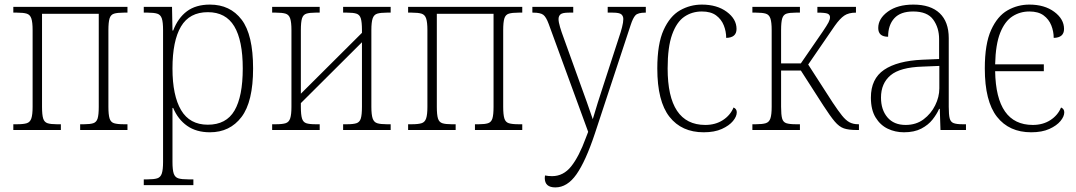

<svg xmlns="http://www.w3.org/2000/svg" viewBox="-20 -566 4684 836"><path d="M38 0V-25H54Q82 -25 96.5 -29.5Q111 -34 116.5 -50.5Q122 -67 122 -101V-435Q122 -469 116.5 -485.5Q111 -502 96.5 -506.5Q82 -511 54 -511H38V-536H535V-511H519Q491 -511 476.5 -506.5Q462 -502 457 -485.5Q452 -469 452 -435V-101Q452 -67 457 -50.5Q462 -34 476.5 -29.5Q491 -25 519 -25H535V0H329V-25H346Q372 -25 386 -29.5Q400 -34 405 -50Q410 -66 410 -101V-506H163V-101Q163 -66 168 -50Q173 -34 187 -29.5Q201 -25 227 -25H245V0Z M606 240V215H622Q650 215 664.5 210.5Q679 206 684.5 189.5Q690 173 690 139V-435Q690 -470 684.5 -486Q679 -502 664.5 -506.5Q650 -511 623 -511H606V-536H729L731 -433H734Q755 -488 794 -517Q833 -546 894 -546Q982 -546 1032 -480.5Q1082 -415 1082 -268Q1082 -123 1031.5 -56.5Q981 10 894 10Q835 10 795 -18Q755 -46 734 -96H731Q731 -73 731 -45Q731 -17 731 11V139Q731 174 736.5 190Q742 206 756.5 210.5Q771 215 800 215H822V240ZM885 -23Q965 -23 1001 -84.5Q1037 -146 1037 -268Q1037 -390 1000 -451.5Q963 -513 885 -513Q805 -513 768 -450.5Q731 -388 731 -268Q731 -150 768.5 -86.5Q806 -23 885 -23Z M1165 0V-25H1181Q1209 -25 1223.5 -29.5Q1238 -34 1243.5 -50.5Q1249 -67 1249 -101V-435Q1249 -469 1243.5 -485.5Q1238 -502 1223.5 -506.5Q1209 -511 1181 -511H1165V-536H1372V-511H1354Q1328 -511 1314 -506.5Q1300 -502 1295 -486Q1290 -470 1290 -435V-158L1556 -423V-435Q1556 -470 1551 -486Q1546 -502 1532 -506.5Q1518 -511 1491 -511H1474V-536H1681V-511H1664Q1637 -511 1622.5 -506.5Q1608 -502 1602.5 -485.5Q1597 -469 1597 -435V-101Q1597 -67 1602.5 -50.5Q1608 -34 1622.5 -29.5Q1637 -25 1664 -25H1681V0H1474V-25H1491Q1518 -25 1532 -29.5Q1546 -34 1551 -50Q1556 -66 1556 -101V-382L1290 -117V-101Q1290 -66 1295 -50Q1300 -34 1313.5 -29.5Q1327 -25 1354 -25H1372V0Z M1757 0V-25H1773Q1801 -25 1815.5 -29.5Q1830 -34 1835.5 -50.5Q1841 -67 1841 -101V-435Q1841 -469 1835.5 -485.5Q1830 -502 1815.5 -506.5Q1801 -511 1773 -511H1757V-536H2254V-511H2238Q2210 -511 2195.5 -506.5Q2181 -502 2176 -485.5Q2171 -469 2171 -435V-101Q2171 -67 2176 -50.5Q2181 -34 2195.5 -29.5Q2210 -25 2238 -25H2254V0H2048V-25H2065Q2091 -25 2105 -29.5Q2119 -34 2124 -50Q2129 -66 2129 -101V-506H1882V-101Q1882 -66 1887 -50Q1892 -34 1906 -29.5Q1920 -25 1946 -25H1964V0Z M2398 250Q2352 250 2352 209Q2352 203 2353 198Q2368 201 2384 201Q2433 201 2467 158.5Q2501 116 2531 34L2541 8L2369 -462Q2358 -492 2345.5 -501.5Q2333 -511 2301 -511H2298V-536H2476V-511H2457Q2429 -511 2420.5 -503.5Q2412 -496 2412 -483Q2412 -470 2418.5 -448Q2425 -426 2433 -405L2505 -205Q2521 -161 2535 -122Q2549 -83 2561 -47Q2571 -82 2583 -119.5Q2595 -157 2609 -200L2676 -406Q2683 -426 2688.5 -447.5Q2694 -469 2694 -483Q2694 -496 2685.5 -503.5Q2677 -511 2648 -511H2626V-536H2792V-511H2790Q2758 -511 2747 -499.5Q2736 -488 2726 -457L2570 16Q2530 136 2490 193Q2450 250 2398 250Z M3044 10Q2948 10 2895 -57.5Q2842 -125 2842 -268Q2842 -375 2869.5 -435.5Q2897 -496 2941 -521Q2985 -546 3036 -546Q3102 -546 3144.5 -514.5Q3187 -483 3187 -440Q3187 -402 3142 -401Q3142 -429 3131.5 -455.5Q3121 -482 3098 -499Q3075 -516 3036 -516Q2993 -516 2959.5 -493Q2926 -470 2906.5 -415.5Q2887 -361 2887 -268Q2887 -22 3051 -22Q3095 -22 3127.5 -43Q3160 -64 3174 -98Q3188 -92 3188 -77Q3188 -59 3171.5 -39Q3155 -19 3123 -4.5Q3091 10 3044 10Z M3256 0V-25H3271Q3299 -25 3314 -29.5Q3329 -34 3334.5 -50.5Q3340 -67 3340 -101V-435Q3340 -469 3334.5 -485.5Q3329 -502 3314.5 -506.5Q3300 -511 3272 -511H3256V-536H3463V-511H3445Q3418 -511 3404.5 -506.5Q3391 -502 3386 -486Q3381 -470 3381 -435V-290H3467L3562 -428Q3581 -456 3587.5 -468.5Q3594 -481 3594 -491Q3594 -502 3583.5 -506.5Q3573 -511 3539 -511V-536H3707V-511Q3675 -511 3656 -498Q3637 -485 3615 -454L3499 -285L3606 -119Q3630 -83 3646.5 -62.5Q3663 -42 3679 -33.5Q3695 -25 3717 -25H3720V0H3709Q3675 0 3654.5 -7Q3634 -14 3614.5 -37Q3595 -60 3564 -108L3467 -259H3381V-101Q3381 -66 3385.5 -50Q3390 -34 3404 -29.5Q3418 -25 3446 -25H3463V0Z M3916 10Q3878 10 3845.5 -5.5Q3813 -21 3792.5 -54.5Q3772 -88 3772 -141Q3772 -223 3829.5 -262Q3887 -301 3996 -306L4069 -309V-396Q4069 -445 4043.5 -480.5Q4018 -516 3956 -516Q3901 -516 3874 -486.5Q3847 -457 3847 -406Q3804 -406 3804 -444Q3804 -485 3846 -515.5Q3888 -546 3957 -546Q4032 -546 4071.5 -508.5Q4111 -471 4111 -400V-101Q4111 -67 4115 -51Q4119 -35 4132 -30Q4145 -25 4171 -25H4186V0H4075L4072 -92H4069Q4059 -69 4040.5 -45.5Q4022 -22 3991.5 -6Q3961 10 3916 10ZM3923 -22Q3969 -22 4001.5 -46.5Q4034 -71 4052 -107.5Q4070 -144 4070 -181V-279L3997 -276Q3899 -273 3857.5 -238Q3816 -203 3816 -141Q3816 -88 3844 -55Q3872 -22 3923 -22Z M4470 10Q4374 10 4321 -57.5Q4268 -125 4268 -268Q4268 -375 4295.5 -435.5Q4323 -496 4367 -521Q4411 -546 4462 -546Q4528 -546 4570.5 -514.5Q4613 -483 4613 -440Q4613 -402 4568 -401Q4568 -429 4557.5 -455.5Q4547 -482 4524 -499Q4501 -516 4462 -516Q4421 -516 4388 -494.5Q4355 -473 4335 -423Q4315 -373 4313 -286H4525V-256H4313Q4317 -22 4477 -22Q4521 -22 4553.5 -43Q4586 -64 4600 -98Q4614 -92 4614 -77Q4614 -59 4597.5 -39Q4581 -19 4549 -4.5Q4517 10 4470 10Z"/></svg>

Font: Noto Serif SemiCondensed ExtraLight
Style: Regular
Weight: 200
Width: 4
Designer: Monotype Design Team
Foundry: Monotype Imaging Inc.
Version: Version 2.014